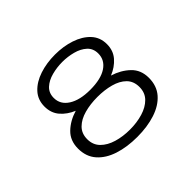

<svg xmlns="http://www.w3.org/2000/svg" viewBox="-154 -939 1183 1183"><g transform="rotate(-45 437.5 -348.0)"><path d="M439 11Q350 11 280.2 -11.8Q210.5 -34.5 170 -80.5Q129.5 -126.5 129.5 -196.5Q129.5 -266 173.8 -308.8Q218 -351.5 284.5 -371.5Q232.5 -393 199.5 -431.2Q166.5 -469.5 166.5 -526Q166.5 -585.5 204 -625.8Q241.5 -666 303.5 -686.5Q365.5 -707 439 -707Q511 -707 573 -686.5Q635 -666 673 -625.8Q711 -585.5 711 -526Q711 -469.5 677.2 -431Q643.5 -392.5 591.5 -371.5Q657.5 -351 702.2 -308.2Q747 -265.5 747 -196.5Q747 -126.5 706.8 -80.5Q666.5 -34.5 596.8 -11.8Q527 11 439 11ZM439 -399.5Q532.5 -399.5 582.5 -432.8Q632.5 -466 632.5 -523Q632.5 -566.5 603.5 -593Q574.5 -619.5 529.8 -631.2Q485 -643 439 -643Q391.5 -643 346.8 -631.2Q302 -619.5 273.2 -593Q244.5 -566.5 244.5 -523Q244.5 -466 296.8 -432.8Q349 -399.5 439 -399.5ZM439 -53Q499.5 -53 551.2 -68.5Q603 -84 634.5 -116Q666 -148 666 -197.5Q666 -248 635 -278.8Q604 -309.5 552.2 -323.5Q500.5 -337.5 439 -337.5Q377 -337.5 325 -323.2Q273 -309 241.8 -278Q210.5 -247 210.5 -197.5Q210.5 -148 242.2 -116Q274 -84 326 -68.5Q378 -53 439 -53Z"/></g></svg>

Font: Trispace SemiExpanded Light
Style: Regular
Weight: 300
Width: 6
Designer: Tyler Finck
Foundry: Etcetera Type Company
Version: Version 1.210; ttfautohint (v1.8.3)